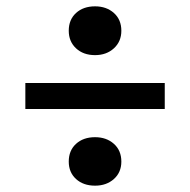

<svg xmlns="http://www.w3.org/2000/svg" viewBox="-20 -647 600 606"><path d="M363 -550Q363 -516 339.5 -494.5Q316 -473 280 -473Q243 -473 220 -494.5Q197 -516 197 -550Q197 -585 220 -606Q243 -627 280 -627Q316 -627 339.5 -606Q363 -585 363 -550ZM363 -137Q363 -103 339.5 -82Q316 -61 280 -61Q243 -61 220 -82Q197 -103 197 -137Q197 -172 220 -193Q243 -214 280 -214Q316 -214 339.5 -193Q363 -172 363 -137ZM500 -385V-303H60V-385Z"/></svg>

Font: Roboto Serif 20pt Medium
Style: Regular
Weight: 500
Version: Version 1.008